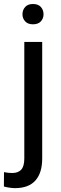

<svg xmlns="http://www.w3.org/2000/svg" viewBox="-52 -741 311 974"><path d="M62 -668.5Q62 -690.4 75.7 -705.6Q89.4 -720.7 115.2 -720.7Q141.6 -720.7 155.3 -705.6Q168.9 -690.4 168.9 -668.5Q168.9 -647.5 155.3 -632.6Q141.6 -617.7 115.2 -617.7Q89.4 -617.7 75.7 -632.6Q62 -647.5 62 -668.5ZM71.3 -528.3H162.1V63Q162.1 135.7 127.7 174.6Q93.3 213.4 23.9 213.4Q11.7 213.4 -4.6 210.9Q-21 208.5 -32.2 205.1L-31.7 132.3Q-22.5 134.3 -10.7 135.5Q1 136.7 9.8 136.7Q39.6 136.7 55.4 119.9Q71.3 103 71.3 63Z"/></svg>

Font: Vazirmatn RD UI
Style: Regular
Weight: 400
Designer: Saber Rastikerdar
Foundry: Saber Rastikerdar
Version: Version 33.003